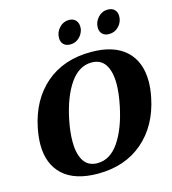

<svg xmlns="http://www.w3.org/2000/svg" viewBox="-133 -1040 1040 1158"><g transform="rotate(-15 387.0 -460.5)"><path d="M319 -841Q319 -877 344 -904Q369 -931 404 -931Q431 -931 446 -915Q461 -899 461 -873Q461 -863 460 -858Q453 -827 430 -806.5Q407 -786 376 -786Q349 -786 334 -801Q319 -816 319 -841ZM561 -841Q561 -877 586 -904Q611 -931 647 -931Q674 -931 689 -915.5Q704 -900 704 -875Q704 -839 679 -812.5Q654 -786 618 -786Q591 -786 576 -801Q561 -816 561 -841ZM44 -249Q44 -293 55 -350Q89 -519 200.5 -614.5Q312 -710 483 -710Q625 -710 699.5 -641.5Q774 -573 774 -449Q774 -405 763 -350Q729 -182 617 -86Q505 10 336 10Q193 10 118.5 -58Q44 -126 44 -249ZM567 -350Q583 -428 583 -484Q583 -562 555 -605Q527 -648 470 -648Q391 -648 335 -567.5Q279 -487 251 -350Q236 -277 236 -217Q236 -138 264 -95Q292 -52 349 -52Q428 -52 483.5 -133Q539 -214 567 -350Z"/></g></svg>

Font: Trirong Black
Style: Italic
Weight: 900
Italic angle: -12°
Designer: Katatrad Team
Foundry: CadsonDemak
Version: Version 1.001